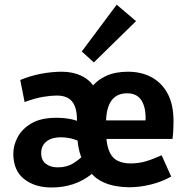

<svg xmlns="http://www.w3.org/2000/svg" viewBox="-20 -811 816 838"><path d="M204.6 7.3Q131.8 7.3 85 -29.8Q38.1 -66.9 38.1 -140.6Q38.1 -176.3 57.1 -212.4Q76.2 -248.5 117.4 -272.7Q158.7 -296.9 225.6 -296.9Q258.3 -296.9 285.6 -291.7Q313 -286.6 341.3 -273.9L315.9 -260.7V-287.6Q315.9 -324.7 306.4 -348.1Q296.9 -371.6 277.3 -382.8Q257.8 -394 228.5 -394Q203.6 -394 168.9 -388.4Q134.3 -382.8 87.4 -365.7L68.4 -461.9Q109.9 -479.5 158 -488.8Q206.1 -498 249.5 -498Q296.9 -498 334.5 -480.5Q372.1 -462.9 394.5 -426.8L377.4 -427.7Q403.8 -461.9 443.8 -480Q483.9 -498 538.1 -498Q597.2 -498 642.1 -473.6Q687 -449.2 712.2 -401.4Q737.3 -353.5 737.3 -283.7Q737.3 -272 736.6 -249.3Q735.8 -226.6 732.9 -204.6H412.6V-285.6H615.2Q617.7 -339.4 598.1 -371.6Q578.6 -403.8 534.7 -403.8Q484.9 -403.8 461.9 -365Q439 -326.2 443.4 -249.5Q441.9 -190.9 454.1 -157.5Q466.3 -124 490.7 -110.8Q515.1 -97.7 548.3 -97.7Q585 -97.7 615.7 -106.7Q646.5 -115.7 685.5 -133.3L727.1 -40.5Q687 -17.6 638.2 -5.6Q589.4 6.3 544.4 6.3Q516.1 6.3 486.1 1.2Q456.1 -3.9 428.5 -16.8Q400.9 -29.8 380.9 -51.8Q342.8 -21.5 299.1 -7.1Q255.4 7.3 204.6 7.3ZM231.4 -80.6Q270 -80.6 297.1 -96.7Q324.2 -112.8 343.8 -133.3L341.8 -107.4Q331.1 -130.4 324.7 -158Q318.4 -185.5 317.4 -219.2L340.3 -187.5Q311.5 -201.7 289.6 -206.8Q267.6 -211.9 245.6 -211.9Q206.1 -211.9 182.9 -193.6Q159.7 -175.3 159.7 -142.6Q159.7 -112.3 179.9 -96.4Q200.2 -80.6 231.4 -80.6ZM389.6 -538.6 336.9 -586.4 489.3 -790.5 573.7 -718.8Z"/></svg>

Font: Anaheim
Style: Bold
Weight: 700
Version: Version 2.001